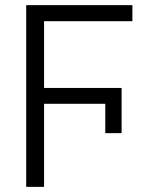

<svg xmlns="http://www.w3.org/2000/svg" viewBox="-20 -727 623 747"><path d="M389.6 -209V-323.2H151.4V0H82V-707H495.1V-644.5H151.4V-384.8H453.1V-209Z"/></svg>

Font: Pretendard Light
Style: Regular
Weight: 300
Designer: Base glyphs from Inter by Rasmus Andersson; Hangeul glyphs from Noto Sans CJK(Source Han Sans) by Jang Soo-young and Kan
Foundry: Kil Hyung-jin
Version: Version 1.309